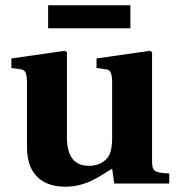

<svg xmlns="http://www.w3.org/2000/svg" viewBox="-20 -694 669 726"><path d="M162 -587H473V-674H162ZM23 -437 58 -432C74 -430 82 -421 82 -381V-138C82 -21 155 12 227 12C312 12 364 -34 404 -56L412 0H620V-38C563 -41 555 -45 555 -87V-496L548 -502L345 -473V-437L380 -432C396 -430 404 -421 404 -381V-170C404 -153 402 -129 396 -114C387 -91 361 -67 317 -67C264 -67 233 -98 233 -176V-496L226 -502L23 -473Z"/></svg>

Font: Heuristica
Style: Bold
Weight: 700
Version: Version 1.0.1